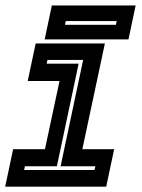

<svg xmlns="http://www.w3.org/2000/svg" viewBox="-20 -704 536 724"><path d="M-0.5 0 29.5 -141.5H149.5L204.5 -398.5H84.5L114.5 -540H375.5L290.5 -141.5H410.5L380.5 0ZM71 -63H336.5L339.5 -77H208.5L293.5 -478H159L156 -464H276.5L194.5 -77H74ZM148.5 -555.5 175.5 -683.5H491.5L464.5 -555.5ZM225 -610.5H417L420 -624.5H228Z"/></svg>

Font: Tourney Thin
Style: Italic
Weight: 100
Italic angle: -12°
Designer: Tyler Finck
Foundry: Etcetera Type Co
Version: Version 1.015